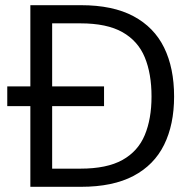

<svg xmlns="http://www.w3.org/2000/svg" viewBox="-20 -720 739 740"><path d="M8 -311V-387H381V-311ZM97 0V-700H292Q415 -700 494.5 -657.5Q574 -615 612.5 -536.5Q651 -458 651 -348Q651 -240 612.5 -162Q574 -84 494.5 -42Q415 0 292 0ZM181 -70H290Q392 -70 452 -103.5Q512 -137 538 -199.5Q564 -262 564 -348Q564 -436 538 -499Q512 -562 452 -596Q392 -630 290 -630H181Z"/></svg>

Font: DM Sans 12pt
Style: Regular
Weight: 400
Version: Version 4.004;gftools[0.9.30]